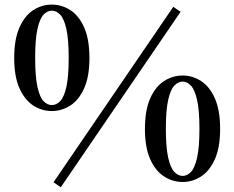

<svg xmlns="http://www.w3.org/2000/svg" viewBox="-20 -771 1006 824"><path d="M202.1 -294.4Q159.6 -294.4 122.9 -318Q86.3 -341.6 63.6 -392Q40.9 -442.5 40.9 -521.9Q40.9 -602.4 63.6 -653.2Q86.3 -704.1 122.9 -727.7Q159.6 -751.2 202.1 -751.2Q245 -751.2 281.7 -727.7Q318.5 -704.1 341.2 -653.2Q363.8 -602.4 363.8 -521.9Q363.8 -442.5 341.2 -392Q318.5 -341.6 281.7 -318Q245 -294.4 202.1 -294.4ZM202.1 -320.1Q222.2 -320.1 238.6 -337.1Q254.9 -354.1 264.9 -398.2Q274.8 -442.3 274.8 -521.9Q274.8 -602.6 264.9 -646.6Q254.9 -690.5 238.6 -707.9Q222.2 -725.2 202.1 -725.2Q183.1 -725.2 166.9 -708.2Q150.8 -691.2 140.9 -647.3Q130.9 -603.3 130.9 -521.9Q130.9 -441.6 140.9 -397.5Q150.8 -353.4 166.9 -336.7Q183.1 -320.1 202.1 -320.1ZM764 10Q721.1 10 684.3 -13.6Q647.4 -37.2 624.7 -87.6Q602 -138.1 602 -217.8Q602 -298.3 624.7 -349Q647.4 -399.7 684.3 -423.3Q721.1 -446.9 764 -446.9Q806.1 -446.9 842.8 -423.3Q879.6 -399.7 902.1 -349Q924.7 -298.3 924.7 -217.8Q924.7 -138.1 902.1 -87.6Q879.6 -37.2 842.8 -13.6Q806.1 10 764 10ZM764 -16Q783.1 -16 799.4 -33Q815.8 -50 825.8 -94Q835.9 -137.9 835.9 -217.8Q835.9 -298.2 825.8 -342.2Q815.8 -386.1 799.4 -403.5Q783.1 -420.9 764 -420.9Q744.9 -420.9 728.4 -403.9Q711.9 -386.9 701.9 -342.9Q691.8 -298.9 691.8 -217.8Q691.8 -137.9 701.9 -94Q711.9 -50 728.4 -33Q744.9 -16 764 -16ZM240.9 32.6 209.6 11.2 723.7 -741.7 755 -720.3Z"/></svg>

Font: Noto Serif KR ExtraLight
Style: Regular
Weight: 200
Designer: Ryoko NISHIZUKA 西塚涼子 (kana & ideographs); Frank Grießhammer (Latin, Greek & Cyrillic); Wenlong ZHANG 张文龙 (bopomofo); San
Foundry: Adobe
Version: Version 2.002-H1;hotconv 1.1.0;makeotfexe 2.6.0